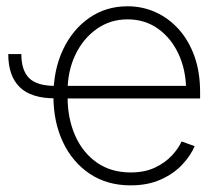

<svg xmlns="http://www.w3.org/2000/svg" viewBox="-20 -570 701 602"><path d="M152.3 -261.7Q77.6 -261.7 41.7 -296.9Q5.9 -332 5.9 -400.4H46.9Q46.9 -349.6 71.3 -325.2Q95.7 -300.8 152.3 -300.8ZM389.6 11.2Q315.9 11.2 261.5 -25.1Q207 -61.5 177.2 -124.8Q147.5 -188 147.5 -269Q147.5 -350.1 177.2 -413.6Q207 -477.1 259.5 -513.7Q312 -550.3 379.9 -550.3Q426.8 -550.3 467.8 -531.7Q508.8 -513.2 540.3 -478.3Q571.8 -443.4 589.6 -393.8Q607.4 -344.2 607.4 -281.2V-261.2H174.3V-300.8H583.5L563.5 -285.6Q563.5 -349.1 540.3 -399.7Q517.1 -450.2 475.8 -479.7Q434.6 -509.3 379.9 -509.3Q325.7 -509.3 283.2 -479.2Q240.7 -449.2 216.3 -398.2Q191.9 -347.2 191.9 -284.2V-266.1Q191.9 -198.7 215.6 -145Q239.3 -91.3 283.7 -60.3Q328.1 -29.3 389.6 -29.3Q433.6 -29.3 465.6 -44.4Q497.6 -59.6 518.6 -82Q539.6 -104.5 549.3 -126.5L590.3 -111.8Q578.1 -82.5 551.5 -54Q524.9 -25.4 484.1 -7.1Q443.4 11.2 389.6 11.2Z"/></svg>

Font: Inter 16pt ExtraLight
Style: Regular
Weight: 250
Version: Version 4.001;git-66647c0bb